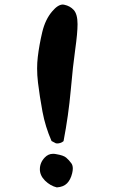

<svg xmlns="http://www.w3.org/2000/svg" viewBox="-20 -794 540 851"><path d="M302.7 -46.9Q302.7 -60.5 296.9 -69.3Q285.6 -85 273.4 -95.2Q261.7 -105.5 229 -110.8Q222.7 -112.3 215.3 -112.3Q193.8 -112.3 178.2 -95.7Q156.7 -73.2 156.7 -43.5Q156.7 -16.6 179.2 6.3Q203.1 29.8 231.9 36.6Q261.2 34.7 277.1 18.6Q293 2.4 299.8 -25.9Q302.7 -37.6 302.7 -46.9ZM228 -158.7Q230 -158.2 234.9 -158.2Q239.7 -158.2 247.3 -160.4Q254.9 -162.6 261.7 -168.5Q283.7 -283.7 293.5 -393.1Q303.2 -503.4 313.5 -575.4Q323.7 -647.5 323.7 -687Q323.7 -731.4 306.6 -750Q290.5 -767.6 265.1 -772.9Q261.7 -773.9 258.8 -773.9Q236.8 -773.9 211.4 -743.7Q180.7 -708 167.2 -651.4Q153.8 -594.7 147.5 -541.5Q144.5 -516.6 144.5 -490.7Q144.5 -460.4 148.4 -427.7Q155.8 -366.7 168.2 -299.6Q180.7 -232.4 208.5 -168.9Z"/></svg>

Font: Bakudai
Style: Light
Weight: 300
Version: Version 1.48